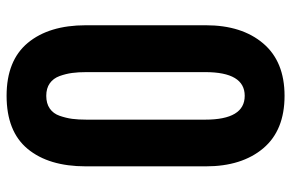

<svg xmlns="http://www.w3.org/2000/svg" viewBox="-168 -690 871 574"><g transform="rotate(-90 267.0 -403.5)"><path d="M267.1 12.2Q163.6 12.2 109.9 -51.8Q56.2 -115.7 56.2 -223.1V-582Q56.2 -692.9 108.4 -755.9Q160.6 -818.8 267.1 -818.8Q372.6 -818.8 425.3 -755.4Q478 -691.9 478 -582V-223.1Q478 -115.7 423.8 -51.8Q369.6 12.2 267.1 12.2ZM267.1 -106.9Q337.9 -106.9 337.9 -225.1V-580.1Q337.9 -604.5 335.4 -622.8Q333 -641.1 326.2 -660.2Q319.3 -679.2 304.4 -689.7Q289.6 -700.2 267.1 -700.2Q244.1 -700.2 229 -689.7Q213.9 -679.2 207.3 -660.2Q200.7 -641.1 198.2 -622.8Q195.8 -604.5 195.8 -580.1V-225.1Q195.8 -106.9 267.1 -106.9Z"/></g></svg>

Font: Oswald Medium
Style: Regular
Weight: 500
Designer: Vernon Adams
Foundry: Vernon Adams
Version: Version 4.103